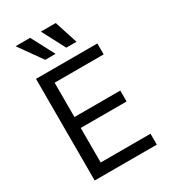

<svg xmlns="http://www.w3.org/2000/svg" viewBox="-229 -1078 1056 1190"><g transform="rotate(-30 299.0 -483.0)"><path d="M88.1 -727.3H527V-649.1H176.1V-403.4H504.3V-325.3H176.1V-78.1H532.7V0H88.1ZM260.7 -965.9H367.2L420.5 -801.1H347.3ZM79.5 -965.9H183.9L270.6 -801.1H196.7Z"/></g></svg>

Font: Fast_Sans
Style: Regular
Weight: 400
Designer: Rasmus Andersson
Foundry: rsms
Version: Version 3.018;git-588b23468